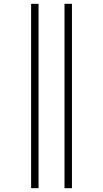

<svg xmlns="http://www.w3.org/2000/svg" viewBox="-20 -843 540 1006"><path d="M318 143V-823H357V143ZM143 143V-823H182V143Z"/></svg>

Font: Iosevka SS18 Extralight
Style: Regular
Weight: 200
Monospace: yes
Designer: Belleve Invis
Foundry: Belleve Invis
Version: Version 25.1.1; ttfautohint (v1.8.4)